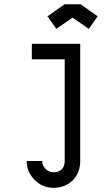

<svg xmlns="http://www.w3.org/2000/svg" viewBox="-20 -707 490 907"><path d="M360.4 -687 441.4 -629.9 399.4 -570.8 322.8 -623.5 246.1 -570.8 204.1 -629.9 285.2 -687ZM232.4 106.9Q256.8 106.9 271.2 93.3Q285.6 79.6 285.6 53.2V-426.8H130.4V-500H358.9V53.2Q358.9 110.4 323 145.3Q287.1 180.2 232.4 180.2Q180.2 180.2 143.1 142.3Q106 104.5 106 53.7H179.2Q179.2 74.2 195.1 90.6Q210.9 106.9 232.4 106.9Z"/></svg>

Font: Anka/Coder Narrow
Style: Regular
Weight: 400
Width: 3
Monospace: yes
Version: Version 001.100